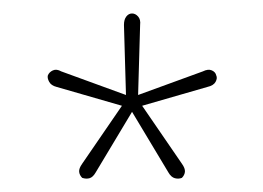

<svg xmlns="http://www.w3.org/2000/svg" viewBox="-20 -651 390 285"><path d="M161 -494 64 -522Q56 -524 53 -529.5Q50 -535 51 -539Q53 -544 58.5 -546.5Q64 -549 71 -545L167 -510L164 -614Q164 -622 167.5 -626.5Q171 -631 176 -631Q181 -631 185 -626.5Q189 -622 188 -614L185 -510L281 -545Q289 -549 294.5 -546.5Q300 -544 301 -539Q303 -535 300 -529.5Q297 -524 288 -522L191 -494L250 -408Q255 -401 254.5 -396Q254 -391 250 -387Q245 -385 239.5 -386.5Q234 -388 230 -395L176 -485L122 -395Q118 -388 113 -386.5Q108 -385 102 -387Q98 -391 97.5 -396Q97 -401 102 -408Z"/></svg>

Font: Beiruti ExtraLight
Style: Regular
Weight: 250
Designer: Arlette Boutros
Foundry: Boutros
Version: Version 1.41